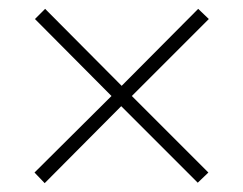

<svg xmlns="http://www.w3.org/2000/svg" viewBox="-20 -570 550 434"><path d="M428 -550 452 -527 278 -353 451 -180 427 -157 254 -330 81 -156 58 -180 232 -353 59 -527 82 -550 255 -376Z"/></svg>

Font: Noto Sans Arabic SemCond ExtLt
Style: Regular
Weight: 200
Width: 4
Designer: Monotype Design Team, Nadine Chahine, Nizar Qandah and Khaled Hosny
Foundry: Monotype Imaging Inc.
Version: Version 2.012; ttfautohint (v1.8.4.7-5d5b)